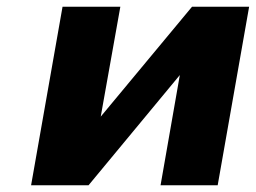

<svg xmlns="http://www.w3.org/2000/svg" viewBox="-20 -548 757 568"><path d="M548 -528 278 -203 336 -528H165L72 0H242L512 -326L455 0H624L717 -528Z"/></svg>

Font: Asimov
Style: XWidIt
Weight: 500
Designer: Google
Version: Version 2.000980; 2014